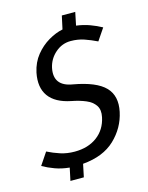

<svg xmlns="http://www.w3.org/2000/svg" viewBox="-129 -818 745 968"><g transform="rotate(-15 244.0 -333.5)"><path d="M446 -197Q429 -117 368 -59Q307 -1 200 8L186 75H116L130 9Q89 5 55 -7.5Q21 -20 -7 -36L36 -100Q68 -84 102 -73Q136 -62 176 -62Q246 -62 293 -97Q340 -132 353 -194Q361 -231 345.5 -254.5Q330 -278 298 -291.5Q266 -305 224 -313Q144 -329 110.5 -375.5Q77 -422 92 -497Q103 -548 132.5 -584.5Q162 -621 200.5 -643.5Q239 -666 275 -673L290 -742H360L346 -674Q384 -669 416.5 -657Q449 -645 476 -630L434 -568Q401 -584 369 -595Q337 -606 299 -606Q254 -606 219 -575.5Q184 -545 174 -500Q155 -408 254 -392Q372 -371 417.5 -324Q463 -277 446 -197Z"/></g></svg>

Font: Epunda Sans
Style: Italic
Weight: 400
Italic angle: -12.0243°
Designer: Simon Atzbach
Foundry: typofactur
Version: Version 2.204; ttfautohint (v1.8.4.7-5d5b)